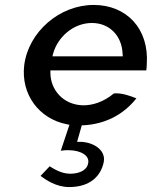

<svg xmlns="http://www.w3.org/2000/svg" viewBox="-20 -505 636 777"><path d="M476 -289 477 -277H192L195 -288C213 -354 276 -412 352 -412C424 -412 473 -359 476 -289ZM184 -209V-220H572C573 -229 574 -236 574 -245C584 -389 492 -485 359 -485C221 -485 95 -376 78 -241C64 -123 138 -24 251 -2L261 0L226 105C233 104 247 102 262 103C307 104 346 125 336 159C329 187 296 198 264 198C227 198 196 177 181 168L144 207C165 222 206 252 260 252C346 252 389 206 400 150C409 100 354 69 304 69H292L311 2H319C404 -3 478 -39 532 -107C510 -116 472 -130 441 -127C400 -93 354 -77 311 -79C236 -83 185 -140 184 -209Z"/></svg>

Font: Bluebird
Style: LiObl
Weight: 300
Designer: Jasper
Foundry: Cannot Into Space Fonts
Version: Version 0.98